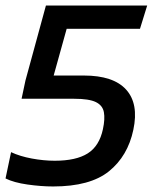

<svg xmlns="http://www.w3.org/2000/svg" viewBox="-30 -664 565 694"><path d="M162 10Q119 10 69.5 3Q20 -4 -10 -19L10 -114Q42 -99 85 -91Q128 -83 168 -83Q245 -83 287 -109.5Q329 -136 342 -197Q350 -234 345.5 -258.5Q341 -283 316.5 -295Q292 -307 238 -307H48L62 -373L136 -644H502L476 -560H211L164 -391H273Q380 -391 426 -340Q472 -289 452 -195Q432 -100 364 -45Q296 10 162 10Z"/></svg>

Font: Kanit
Style: Italic
Weight: 400
Italic angle: -12°
Designer: Katatrad Team
Foundry: CadsonDemak
Version: Version 2.000; ttfautohint (v1.8.3)